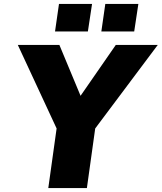

<svg xmlns="http://www.w3.org/2000/svg" viewBox="-20 -950 817 970"><path d="M445 -930H278L258 -791H424ZM679 -930H512L492 -791H658ZM777 -723H565L387 -466L280 -723H70L266 -301L224 0H419L461 -301Z"/></svg>

Font: United Sans Black
Style: Italic
Weight: 900
Italic angle: -8°
Designer: Pablo Impallari, Rodrigo Fuenzalida (Modified by Dan O. Williams)
Version: Version 1.000;PS 001.000;hotconv 1.0.88;makeotf.lib2.5.64775